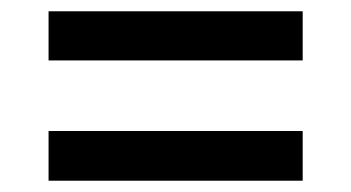

<svg xmlns="http://www.w3.org/2000/svg" viewBox="-20 -465 621 340"><path d="M516 -445V-358H66V-445ZM516 -233V-145H66V-233Z"/></svg>

Font: Exo 2 SemiBold
Style: Regular
Weight: 600
Designer: Natanael Gama
Foundry: Natanael Gama
Version: Version 2.010